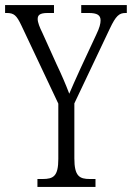

<svg xmlns="http://www.w3.org/2000/svg" viewBox="-25 -734 518 754"><path d="M122 0H350V-31H328C287 -31 267 -42 267 -112V-328L406 -621C430 -672 443 -683 468 -683H473V-714H294V-683H323C356 -683 370 -675 370 -654C370 -641 366 -625 353 -598L291 -465C272 -423 257 -390 247 -366C233 -403 217 -440 197 -482L141 -606C131 -626 123 -646 123 -659C123 -673 129 -683 162 -683H187V-714H-5V-683H1C30 -683 40 -674 59 -634L204 -327V-110C204 -42 185 -31 142 -31H122Z"/></svg>

Font: Noto Serif Armenian ExtraCondensed Light
Style: Regular
Weight: 300
Width: 2
Designer: Monotype Design Team
Foundry: Monotype Imaging Inc.
Version: Version 2.008